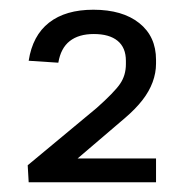

<svg xmlns="http://www.w3.org/2000/svg" viewBox="-20 -805 380 395"><path d="M37 -465 179 -583Q215 -615 227 -632.5Q239 -650 239 -673V-680Q239 -707 222 -721Q205 -735 173 -735Q142 -735 123.5 -720.5Q105 -706 100 -676L39 -680Q47 -732 81 -758.5Q115 -785 172 -785Q232 -785 266.5 -757.5Q301 -730 301 -682V-674Q301 -655 294 -636Q287 -617 273 -599Q259 -581 238 -563L94 -440L95 -479H301V-430H39Z"/></svg>

Font: Pathway Extreme 28pt Light
Style: Regular
Weight: 300
Designer: Eduardo Rodriguez Tunni
Foundry: Eduardo Rodriguez Tunni
Version: Version 1.001;gftools[0.9.26]